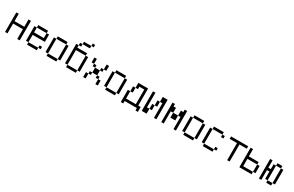

<svg xmlns="http://www.w3.org/2000/svg" viewBox="239 -2473 6523 4258"><g transform="rotate(30 3500.0 -344.0)"><path d="M62.5 -500Q62.5 -500 62.5 0H125Q125 0 125 -250H375Q375 -250 375 0H437.5Q437.5 0 437.5 -500H375V-312.5H125V-500Z M937.5 -62.5V-125H875V-62.5H625V0H875V-62.5ZM625 -62.5V-250H937.5V-437.5H875Q875 -437.5 875 -312.5H625Q625 -312.5 625 -437.5H562.5Q562.5 -437.5 562.5 -62.5ZM625 -437.5H875V-500H625Z M1125 -62.5V0H1375V-62.5ZM1125 -62.5Q1125 -62.5 1125 -437.5H1062.5Q1062.5 -437.5 1062.5 -62.5ZM1375 -62.5H1437.5Q1437.5 -62.5 1437.5 -437.5H1375Q1375 -437.5 1375 -62.5ZM1125 -437.5H1375V-500H1125Z M1937.5 -687.5V-750H1875V-687.5H1687.5V-625H1625V-562.5H1562.5Q1562.5 -562.5 1562.5 -62.5H1625V0H1875V-62.5H1625Q1625 -62.5 1625 -437.5H1875Q1875 -437.5 1875 -62.5H1937.5Q1937.5 -62.5 1937.5 -437.5H1875V-500H1625V-562.5H1687.5V-625H1875V-687.5Z M2062.5 -125Q2062.5 -125 2062.5 0H2125Q2125 0 2125 -125ZM2375 -125Q2375 -125 2375 0H2437.5Q2437.5 0 2437.5 -125ZM2125 -125H2187.5V-187.5H2125ZM2375 -125V-187.5H2312.5V-125ZM2187.5 -187.5H2312.5Q2312.5 -187.5 2312.5 -312.5H2187.5Q2187.5 -312.5 2187.5 -187.5ZM2187.5 -312.5V-375H2125V-312.5ZM2312.5 -312.5H2375V-375H2312.5ZM2125 -375Q2125 -375 2125 -500H2062.5Q2062.5 -500 2062.5 -375ZM2375 -375H2437.5Q2437.5 -375 2437.5 -500H2375Q2375 -500 2375 -375Z M2625 -62.5V0H2875V-62.5ZM2625 -62.5Q2625 -62.5 2625 -437.5H2562.5Q2562.5 -437.5 2562.5 -62.5ZM2875 -62.5H2937.5Q2937.5 -62.5 2937.5 -437.5H2875Q2875 -437.5 2875 -62.5ZM2625 -437.5H2875V-500H2625Z M3437.5 0V62.5H3500Q3500 62.5 3500 -62.5H3437.5V-500H3187.5Q3187.5 -500 3187.5 -375H3125Q3125 -375 3125 -250H3062.5V62.5H3125V0ZM3125 -62.5V-250H3187.5Q3187.5 -250 3187.5 -375H3250V-437.5H3375Q3375 -437.5 3375 -62.5Z M3562.5 -500Q3562.5 -500 3562.5 0H3687.5Q3687.5 0 3687.5 -125H3625Q3625 -125 3625 -500ZM3875 -375Q3875 -375 3875 0H3937.5Q3937.5 0 3937.5 -500H3812.5Q3812.5 -500 3812.5 -375H3750Q3750 -375 3750 -250H3687.5Q3687.5 -250 3687.5 -125H3750Q3750 -125 3750 -250H3812.5Q3812.5 -250 3812.5 -375Z M4062.5 -500Q4062.5 -500 4062.5 0H4125V-312.5H4187.5Q4187.5 -312.5 4187.5 -187.5H4312.5Q4312.5 -187.5 4312.5 -312.5H4187.5Q4187.5 -312.5 4187.5 -437.5H4125V-500ZM4375 -312.5V0H4437.5Q4437.5 0 4437.5 -500H4375V-437.5H4312.5Q4312.5 -437.5 4312.5 -312.5Z M4625 -62.5V0H4875V-62.5ZM4625 -62.5Q4625 -62.5 4625 -437.5H4562.5Q4562.5 -437.5 4562.5 -62.5ZM4875 -62.5H4937.5Q4937.5 -62.5 4937.5 -437.5H4875Q4875 -437.5 4875 -62.5ZM4625 -437.5H4875V-500H4625Z M5437.5 -62.5V-125H5375V-62.5H5125V0H5375V-62.5ZM5437.5 -375V-437.5H5375V-375ZM5125 -62.5Q5125 -62.5 5125 -437.5H5062.5Q5062.5 -437.5 5062.5 -62.5ZM5125 -437.5H5375V-500H5125Z M6000 -437.5V-500H5562.5V-437.5H5750V0H5812.5V-437.5Z M6062.5 -500Q6062.5 -500 6062.5 0H6375V-62.5H6125V-250H6375V-62.5H6437.5V-250H6375V-312.5H6125V-500Z M6562.5 -500Q6562.5 -500 6562.5 0H6625Q6625 0 6625 -250H6687.5V-62.5H6750V0H6875V-62.5H6750Q6750 -62.5 6750 -437.5H6687.5Q6687.5 -437.5 6687.5 -312.5H6625V-500ZM6875 -62.5H6937.5Q6937.5 -62.5 6937.5 -437.5H6875Q6875 -437.5 6875 -62.5ZM6750 -437.5H6875V-500H6750Z"/></g></svg>

Font: CalcUnifontExMono
Style: Regular
Weight: 500
Version: Version 15.0.06